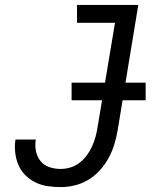

<svg xmlns="http://www.w3.org/2000/svg" viewBox="-20 -755 640 783"><path d="M227 8Q200 8 173.5 4Q147 0 124 -11.5Q101 -23 83 -41Q65 -59 55 -82.5Q45 -106 42 -133Q39 -160 43 -186H126Q122 -163 126.5 -139.5Q131 -116 145 -98.5Q159 -81 181 -73.5Q203 -66 227 -66Q247 -66 267 -72Q287 -78 304 -91Q321 -104 334 -121.5Q347 -139 355.5 -158Q364 -177 369.5 -197Q375 -217 378 -237L449 -662H294V-735H544L460 -225Q455 -196 446.5 -167.5Q438 -139 423.5 -112Q409 -85 388 -61.5Q367 -38 340.5 -22Q314 -6 285 1Q256 8 227 8ZM272 -346V-418H574V-346Z"/></svg>

Font: Iosevka Etoile Oblique
Style: Regular
Weight: 400
Italic angle: -9°
Designer: Belleve Invis
Foundry: Belleve Invis
Version: Version 15.5.2; ttfautohint (v1.8.4)